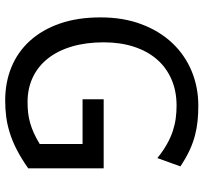

<svg xmlns="http://www.w3.org/2000/svg" viewBox="-42 -723 777 733"><g transform="rotate(90 346.5 -356.5)"><path d="M622.6 -75.7Q585 -49.3 551.8 -32.2Q518.6 -15.1 487.3 -5.4Q456.1 4.4 425.8 8.3Q395.5 12.2 363.8 12.2Q294.4 12.2 236.3 -11.7Q178.2 -35.6 136 -82Q93.8 -128.4 70.1 -196Q46.4 -263.7 46.4 -351.6Q46.4 -439.5 72.8 -508.8Q99.1 -578.1 144.8 -626.2Q190.4 -674.3 251.7 -699.7Q313 -725.1 383.3 -725.1Q413.1 -725.1 440.9 -722.4Q468.8 -719.7 496.8 -712.4Q524.9 -705.1 554 -691.7Q583 -678.2 615.2 -656.7L583.5 -568.8Q556.2 -590.8 530.5 -605.2Q504.9 -619.6 480.5 -627.7Q456.1 -635.7 431.9 -638.9Q407.7 -642.1 383.3 -642.1Q327.6 -642.1 282.7 -622.6Q237.8 -603 206.5 -566.9Q175.3 -530.8 158.4 -479.2Q141.6 -427.7 141.6 -363.8Q141.6 -296.4 157.5 -242.7Q173.3 -189 203.1 -151.1Q232.9 -113.3 275.1 -93.3Q317.4 -73.2 369.6 -73.2Q391.6 -73.2 410.9 -75.4Q430.2 -77.6 449.2 -83Q468.3 -88.4 487.8 -97.2Q507.3 -106 529.8 -119.6V-283.2H358.9V-363.8H622.6Z"/></g></svg>

Font: Andika Cyr
Style: Regular
Weight: 400
Designer: Victor Gaultney, Annie Olsen, Julie Remington, Don Collingsworth, Eric Hays, Becca Hirsbrunner
Foundry: SIL International
Version: Version 5.000